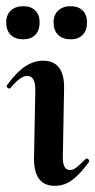

<svg xmlns="http://www.w3.org/2000/svg" viewBox="-26 -591 308 620"><path d="M84 -89 88 -297Q89 -346 62 -346Q40 -346 7 -306Q6 -305 4 -305Q1 -305 -2.5 -308.5Q-6 -312 -4 -315Q26 -357 54.5 -376Q83 -395 113 -395Q181 -395 181 -309L177 -89Q175 -42 200 -42Q210 -42 220.5 -50Q231 -58 250 -77Q252 -79 254 -79Q258 -79 260.5 -75.5Q263 -72 262 -69Q232 -28 207 -9.5Q182 9 151 9Q115 9 98.5 -15.5Q82 -40 84 -89ZM-6 -519Q-6 -543 9 -557Q24 -571 49 -571Q74 -571 88 -557Q102 -543 102 -519Q102 -493 88 -478.5Q74 -464 49 -464Q23 -464 8.5 -478.5Q-6 -493 -6 -519ZM147 -519Q147 -543 162 -557Q177 -571 202 -571Q227 -571 241 -557Q255 -543 255 -519Q255 -493 241 -478.5Q227 -464 202 -464Q176 -464 161.5 -478.5Q147 -493 147 -519Z"/></svg>

Font: Cormorant Upright
Style: Bold
Weight: 700
Designer: Christian Thalmann (Catharsis Fonts)
Foundry: Catharsis Fonts
Version: Version 3.302